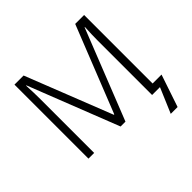

<svg xmlns="http://www.w3.org/2000/svg" viewBox="-216 -921 1310 1310"><g transform="rotate(-45 438.5 -266.5)"><path d="M410 0 154 -653H151Q153 -620 154 -583.5Q155 -547 155 -519V0H100V-714H188L434 -89H438L686 -714H772V-53H858L779 181H713L790 0H714V-525Q714 -550 715 -587Q716 -624 718 -652H715L457 0Z"/></g></svg>

Font: RS Noto Sans Light
Style: Regular
Weight: 300
Designer: Monotype Design Team
Foundry: Monotype Imaging Inc.
Version: Version 3.10